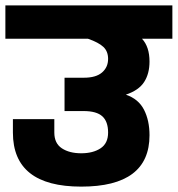

<svg xmlns="http://www.w3.org/2000/svg" viewBox="-30 -694 661 714"><path d="M611 -550H498Q526 -520 526 -465Q526 -420 506 -389Q486 -358 438 -342Q485 -326 505.5 -286Q526 -246 526 -191Q526 0 272 0Q18 0 18 -201V-251H172V-201Q172 -161 200 -142.5Q228 -124 272 -124Q316 -124 344 -142.5Q372 -161 372 -201Q372 -242 350.5 -261.5Q329 -281 281 -281H210V-405H282Q327 -405 349.5 -424.5Q372 -444 372 -475Q372 -503 354.5 -519.5Q337 -536 297 -550H-10V-674H611Z"/></svg>

Font: Biryani Black
Style: Regular
Weight: 900
Designer: Dan Reynolds and Mathieu Reguer
Foundry: Dan Reynolds and Mathieu Reguer
Version: Version 1.004; ttfautohint (v1.1) -l 5 -r 5 -G 72 -x 0 -D la